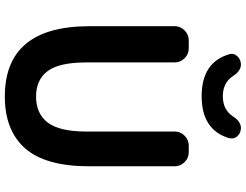

<svg xmlns="http://www.w3.org/2000/svg" viewBox="-130 -864 1008 787"><g transform="rotate(90 373.5 -470.0)"><path d="M375 13.7Q86.9 13.7 86.9 -333V-682.6Q86.9 -706.1 104 -723.1Q121.1 -740.2 144.5 -740.2H177.7Q201.2 -740.2 218.3 -723.1Q235.4 -706.1 235.4 -682.6V-320.3Q235.4 -209 271 -161.6Q306.6 -114.3 375 -114.3Q445.3 -114.3 481.9 -162.1Q518.6 -210 518.6 -320.3V-682.6Q518.6 -706.1 535.6 -723.1Q552.7 -740.2 576.2 -740.2H603.5Q627 -740.2 644 -723.1Q661.1 -706.1 661.1 -682.6V-333Q661.1 -153.3 587.9 -69.8Q514.6 13.7 375 13.7ZM374 -793Q235.4 -793 202.1 -905.3Q200.2 -910.2 200.2 -916Q200.2 -926.8 207 -935.5Q217.8 -950.2 235.4 -953.1Q239.3 -954.1 243.2 -954.1Q270.5 -954.1 291 -921.9Q318.4 -879.9 374 -879.9Q429.7 -879.9 457 -921.9Q477.5 -954.1 504.9 -954.1Q508.8 -954.1 512.7 -953.1Q530.3 -950.2 541 -935.5Q546.9 -926.8 546.9 -916Q546.9 -911.1 545.9 -905.3Q511.7 -793 374 -793Z"/></g></svg>

Font: Gen Jyuu Gothic Bold
Style: Bold
Weight: 700
Designer: [Source Han Sans]
Ryoko NISHIZUKA  (kana & ideographs); Paul D. Hunt (Latin, Greek & Cyrillic); Wenlong ZHANG  (bopomofo
Version: Version 1.002.20150607